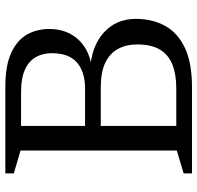

<svg xmlns="http://www.w3.org/2000/svg" viewBox="-30 -692 722 702"><g transform="rotate(-90 331.0 -341.0)"><path d="M183.5 -625V-682.5H364.5Q440.5 -682.5 487 -661.8Q533.5 -641 554.8 -604.8Q576 -568.5 576 -521.5Q576 -456.5 535.8 -414Q495.5 -371.5 423.5 -365L424.5 -373Q513 -368 563 -322.5Q613 -277 613 -205.5Q613 -145 587.5 -98.5Q562 -52 507 -26Q452 0 363 0H184V-57.5H359Q410.5 -57.5 446.2 -71.8Q482 -86 500.8 -117.5Q519.5 -149 519.5 -200.5Q519.5 -240.5 503.2 -270.5Q487 -300.5 452.8 -317Q418.5 -333.5 363 -333.5H182.5L184 -391H358.5Q419 -391 453.2 -420.5Q487.5 -450 487.5 -512.5Q487.5 -547 472.5 -572.2Q457.5 -597.5 426.5 -611.2Q395.5 -625 347 -625ZM48 0V-30.5L131.5 -55.5V-627L48 -651.5V-682.5H221.5V0Z"/></g></svg>

Font: Newsreader
Style: Regular
Weight: 400
Designer: Hugues Gentile
Foundry: Production Type
Version: Version 1.003